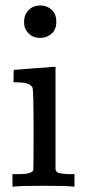

<svg xmlns="http://www.w3.org/2000/svg" viewBox="-20 -689 318 709"><path d="M172 -652Q188 -636 188 -609Q188 -573 161 -558Q147 -549 129 -549Q87 -549 71 -589Q69 -597 69 -609Q69 -636 87 -653Q103 -669 131 -669Q155 -668 172 -652ZM108 -437Q129 -438 147.5 -439.5Q166 -441 174 -442H182H185V-62Q190 -52 197 -50Q203 -48 232 -46H255V0H247Q236 -3 143 -3Q52 -3 34 0H26V-46H42H53Q95 -46 103 -60Q104 -61 104 -205Q104 -356 100 -365Q92 -385 41 -385H30V-408Q30 -431 32 -431Q36 -431 108 -437Z"/></svg>

Font: KaTeX_Main
Style: Regular
Weight: 400
Version: Version